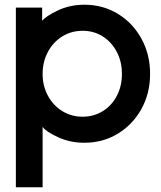

<svg xmlns="http://www.w3.org/2000/svg" viewBox="-20 -581 679 811"><path d="M47 -549H158V-493Q174 -513 224.5 -537Q275 -561 337 -561Q415 -561 478 -522.5Q541 -484 577.5 -417.5Q614 -351 614 -269Q614 -187 577.5 -121Q541 -55 478 -16.5Q415 22 336 22Q276 22 225 -1.5Q174 -25 160 -45V210H47ZM329 -88Q376 -88 414 -111.5Q452 -135 473.5 -176Q495 -217 495 -269Q495 -321 473 -362.5Q451 -404 413.5 -427.5Q376 -451 329 -451Q282 -451 243.5 -427.5Q205 -404 182.5 -362Q160 -320 160 -269Q160 -218 182.5 -176.5Q205 -135 243.5 -111.5Q282 -88 329 -88Z"/></svg>

Font: BLUETTI 2.0 Medium
Style: Italic
Weight: 500
Designer: Stijn de Vries
Foundry: tokotype
Version: Version 2.005;October 31, 2023;FontCreator 14.0.0.2814 64-bi